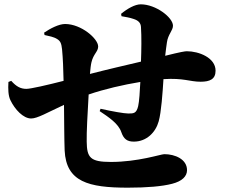

<svg xmlns="http://www.w3.org/2000/svg" viewBox="-20 -831 1040 888"><path d="M542 -756C563 -752 579 -750 599 -743C620 -736 631 -725 632 -706C635 -663 634 -597 632 -546C564 -530 473 -509 396 -489C398 -512 400 -531 403 -543C412 -582 434 -592 434 -616C434 -652 356 -720 281 -720C252 -720 212 -699 184 -680L186 -669C207 -664 228 -661 245 -650C259 -641 264 -631 267 -603C271 -562 273 -510 274 -457C200 -438 122 -420 102 -420C76 -420 56 -430 32 -457L19 -452C17 -419 18 -389 28 -368C49 -324 88 -283 124 -283C153 -283 198 -310 276 -346C277 -264 277 -189 279 -135C286 10 389 37 571 37C660 37 730 31 776 19C823 7 845 -16 845 -44C845 -95 789 -118 740 -118C724 -118 619 -82 493 -82C397 -82 382 -102 381 -176C380 -217 385 -310 390 -394C463 -419 550 -439 629 -452C627 -411 624 -361 619 -340C611 -307 599 -306 574 -306C554 -306 498 -316 445 -328L441 -317C483 -289 528 -259 541 -220C552 -188 568 -176 599 -176C658 -176 700 -219 714 -270C726 -313 732 -401 736 -465C830 -471 857 -453 908 -453C951 -453 977 -465 977 -504C977 -564 900 -594 844 -594C836 -594 816 -591 744 -573C747 -596 749 -617 752 -635C757 -672 780 -690 780 -712C780 -750 701 -811 631 -811C604 -811 569 -791 540 -767Z"/></svg>

Font: Noto Serif CJK JP Black
Style: Regular
Weight: 900
Designer: Ryoko NISHIZUKA 西塚涼子 (kana & ideographs); Frank Grießhammer (Latin, Greek & Cyrillic); Wenlong ZHANG 张文龙 (bopomofo); San
Foundry: Adobe Systems Incorporated
Version: Version 1.001;PS 1.001;hotconv 16.6.54;makeotf.lib2.5.65590